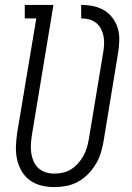

<svg xmlns="http://www.w3.org/2000/svg" viewBox="-20 -755 540 783"><path d="M201 8Q174 8 148 1.5Q122 -5 101.5 -20Q81 -35 68 -57.5Q55 -80 49.5 -105.5Q44 -131 45 -158Q46 -185 50 -213L128 -680H81V-735H198L110 -204Q107 -185 106 -166.5Q105 -148 107.5 -130.5Q110 -113 117 -97Q124 -81 136.5 -69.5Q149 -58 166 -52.5Q183 -47 202 -47Q219 -47 237 -51Q255 -55 270.5 -65Q286 -75 298.5 -89Q311 -103 320 -119Q329 -135 334 -152Q339 -169 342 -186Q357 -275 371.5 -364Q386 -453 401 -542Q404 -559 404.5 -576Q405 -593 402 -608.5Q399 -624 391.5 -638Q384 -652 371.5 -662Q359 -672 343 -676Q327 -680 311 -680V-735Q336 -735 360 -730Q384 -725 404.5 -713Q425 -701 439 -682Q453 -663 460 -640.5Q467 -618 466.5 -592.5Q466 -567 462 -542L402 -177Q398 -153 390.5 -129.5Q383 -106 369.5 -84Q356 -62 337.5 -43.5Q319 -25 296.5 -13Q274 -1 249.5 3.5Q225 8 201 8Z"/></svg>

Font: Iosevka Curly Slab LtObl
Style: Regular
Weight: 300
Italic angle: -9°
Monospace: yes
Designer: Belleve Invis
Foundry: Belleve Invis
Version: Version 11.0.0; ttfautohint (v1.8.3)